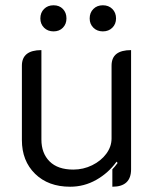

<svg xmlns="http://www.w3.org/2000/svg" viewBox="-20 -699 590 728"><path d="M477 -57Q477 9 406 9V-57Q414 -65 426 -81L422 -86Q391 -43 345 -17Q299 9 246 9Q163 9 113 -40Q63 -89 63 -168V-450Q63 -509 137 -509V-170Q137 -118 168 -87Q199 -56 258 -56Q296 -56 329.5 -72.5Q363 -89 383 -116Q403 -143 403 -174V-450Q403 -480 421.5 -494.5Q440 -509 477 -509ZM133 -629Q133 -651 147 -665Q161 -679 183 -679Q205 -679 218.5 -665Q232 -651 232 -629Q232 -608 218.5 -594Q205 -580 183 -580Q161 -580 147 -594Q133 -608 133 -629ZM320 -629Q320 -651 334 -665Q348 -679 370 -679Q392 -679 406 -665Q420 -651 420 -629Q420 -608 406 -594Q392 -580 370 -580Q348 -580 334 -594Q320 -608 320 -629Z"/></svg>

Font: K2D Light
Style: Regular
Weight: 300
Designer: Katatrad Aksorn Co.,Ltd.
Foundry: Cadson Demak Co.,Ltd.
Version: Version 1.000; ttfautohint (v1.6)